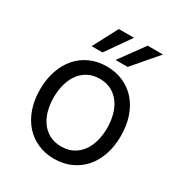

<svg xmlns="http://www.w3.org/2000/svg" viewBox="-179 -881 955 1017"><g transform="rotate(30 298.5 -372.5)"><path d="M298.3 11.4Q242.9 11.4 197.4 -8.9Q152 -29.1 119.5 -65.9Q87 -102.6 69.1 -154.7Q51.1 -206.7 51.1 -269.9Q51.1 -333.8 69.1 -386Q87 -438.2 119.5 -475.1Q152 -512.1 197.4 -532.3Q242.9 -552.6 298.3 -552.6Q353.7 -552.6 399.3 -532.3Q445 -512.1 477.5 -475.1Q509.9 -438.2 527.7 -386Q545.5 -333.8 545.5 -269.9Q545.5 -206.7 527.7 -154.7Q509.9 -102.6 477.5 -65.9Q445 -29.1 399.3 -8.9Q353.7 11.4 298.3 11.4ZM298.3 -63.9Q340.6 -63.9 371.3 -80.8Q402 -97.7 422.1 -125.9Q442.1 -154.1 451.9 -191.6Q461.6 -229 461.6 -269.9Q461.6 -311.1 451.9 -348.5Q442.1 -386 422.1 -414.6Q402 -443.2 371.3 -460.2Q340.6 -477.3 298.3 -477.3Q256.4 -477.3 225.5 -460.2Q194.6 -443.2 174.5 -414.6Q154.5 -386 144.7 -348.5Q134.9 -311.1 134.9 -269.9Q134.9 -229 144.7 -191.6Q154.5 -154.1 174.5 -125.9Q194.6 -97.7 225.5 -80.8Q256.4 -63.9 298.3 -63.9ZM429 -755.7H522.7L393.5 -605.1H319.6ZM252.8 -755.7H345.2L240.1 -605.1H173.3Z"/></g></svg>

Font: Fast_Sans-Dotted
Style: Regular
Weight: 400
Version: Version 3.018